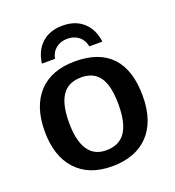

<svg xmlns="http://www.w3.org/2000/svg" viewBox="-133 -829 860 944"><g transform="rotate(-20 296.5 -357.0)"><path d="M552.7 -264.6Q552.7 -132.8 484.9 -61.5Q417 9.8 293.9 9.8Q173.3 9.8 106.7 -62.5Q40 -134.8 40 -264.6Q40 -395 106.7 -466.6Q173.3 -538.1 296.9 -538.1Q423.8 -538.1 488.3 -468.8Q552.7 -399.4 552.7 -264.6ZM426.3 -264.6Q426.3 -363.8 394.8 -408.7Q363.3 -453.6 298.8 -453.6Q231.4 -453.6 199.2 -407Q167 -360.4 167 -264.6Q167 -170.9 198.5 -122.6Q230 -74.2 293 -74.2Q361.3 -74.2 393.8 -121.3Q426.3 -168.5 426.3 -264.6ZM299.3 -724.1Q365.7 -724.1 407.2 -687Q448.7 -649.9 457.5 -583H389.2Q382.3 -617.7 358.2 -636.5Q334 -655.3 299.3 -655.3Q264.6 -655.3 240.2 -636.2Q215.8 -617.2 209.5 -583H141.1Q149.4 -649.4 191.2 -686.8Q232.9 -724.1 299.3 -724.1Z"/></g></svg>

Font: Arimo SemiBold
Style: Regular
Weight: 600
Designer: Steve Matteson
Foundry: Monotype Imaging Inc.
Version: Version 1.33